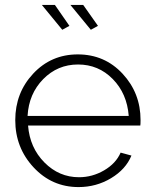

<svg xmlns="http://www.w3.org/2000/svg" viewBox="-20 -750 623 780"><path d="M150 -730H203L262 -645L233 -629ZM266 -730H318L378 -645L349 -629ZM299 10Q191 10 116.5 -70Q42 -150 42 -262Q42 -373 115 -451Q188 -529 296 -529Q405 -529 478 -450.5Q551 -372 551 -262Q551 -245 550 -240H94Q101 -150 160.5 -90Q220 -30 301 -30Q355 -30 403 -58Q451 -86 470 -130L514 -118Q491 -62 431 -26Q371 10 299 10ZM92 -279H503Q496 -370 438 -429Q380 -488 297 -488Q214 -488 155.5 -428.5Q97 -369 92 -279Z"/></svg>

Font: Raleway-v4020 Light
Style: Regular
Weight: 300
Designer: Matt McInerney, Pablo Impallari, Rodrigo Fuenzalida
Foundry: Matt McInerney, Pablo Impallari, Rodrigo Fuenzalida
Version: Version 4.020;PS 004.020;hotconv 1.0.88;makeotf.lib2.5.64775